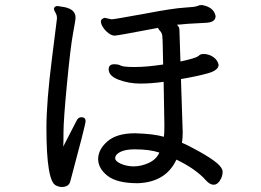

<svg xmlns="http://www.w3.org/2000/svg" viewBox="-20 -732 1040 765"><path d="M511 -69Q543 -69 573 -83Q603 -97 615 -124Q577 -137 516 -137Q481 -137 460 -127Q439 -117 439 -101Q439 -90 460.5 -80Q482 -70 511 -69ZM226 13Q215 13 203 7Q165 -10 165 -222Q165 -327 187 -499Q205 -647 206 -650.5Q207 -654 207 -659Q207 -672 201 -681.5Q195 -691 195 -698Q197 -708 211 -708L221 -706Q281 -700 281 -662Q281 -652 271 -599Q261 -546 247 -400Q233 -254 233 -205Q233 -158 232 -148Q247 -176 284 -249Q291 -265 304 -265Q321 -265 321 -249Q321 -236 260 -9Q254 13 226 13ZM831 4Q816 4 800 -14Q760 -59 683 -96Q641 -6 529 -2Q446 -2 408.5 -31.5Q371 -61 371 -99Q372 -138 409 -169.5Q446 -201 518 -201Q592 -199 633 -187Q635 -198 635 -232L632 -406Q582 -399 539 -399Q494 -399 453.5 -414Q413 -429 413 -456Q413 -476 435 -476Q452 -476 461.5 -470.5Q471 -465 517 -465Q564 -465 630 -475Q629 -512 628.5 -546Q628 -580 626.5 -590.5Q625 -601 617.5 -609Q610 -617 610 -621Q447 -590 437 -590Q425 -590 411.5 -600.5Q398 -611 390 -624Q382 -637 382 -646Q382 -657 397 -661L425 -655Q434 -655 560 -678Q670 -699 714 -701.5Q758 -704 766 -708Q774 -712 784 -712Q832 -704 839 -668Q839 -642 798 -641Q714 -637 693 -634H689Q686 -634 686 -633Q686 -632 690.5 -627Q695 -622 695 -609.5Q695 -597 696.5 -562Q698 -527 699 -487Q761 -500 772 -510Q777 -516 790 -517Q812 -517 829.5 -505Q847 -493 851 -474Q851 -452 808.5 -440Q766 -428 701 -417L708 -205Q708 -180 705 -163Q726 -155 773.5 -128.5Q821 -102 844 -82.5Q867 -63 867 -48Q867 -34 861 -21Q849 4 831 4Z"/></svg>

Font: LXGW WenKai Lite
Style: Bold
Weight: 700
Designer: LXGW / Fontworks Inc.
Foundry: LXGW / Fontworks Inc.
Version: Version 1.330;April 28, 2024